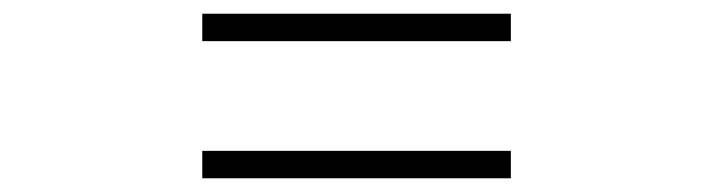

<svg xmlns="http://www.w3.org/2000/svg" viewBox="-20 -520 1040 280"><path d="M725 -460V-500H275V-460ZM725 -260V-300H275V-260Z"/></svg>

Font: GenKiMin2 TW H
Style: Regular
Weight: 900
Version: Version 2.100;PS 2.1;hotconv 16.6.51;makeotf.lib2.5.65220 DE